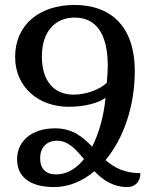

<svg xmlns="http://www.w3.org/2000/svg" viewBox="-20 -745 620 775"><path d="M406 -350C399 -277 380 -208 352 -153C314 -192 274 -227 202 -227C110 -227 49 -177 49 -102C49 -32 100 10 198 10C257 10 313 -13 361 -54C395 -19 435 10 495 10C527 10 546 -13 547 -46C482 -46 440 -69 406 -99C478 -185 524 -315 524 -458C524 -645 421 -725 281 -725C139 -725 41 -645 41 -515C41 -393 136 -314 257 -314C324 -314 375 -329 406 -350ZM277 -363C197 -363 149 -419 149 -517C149 -617 202 -674 281 -674C366 -674 415 -612 415 -478C415 -458 413 -431 411 -411C385 -385 330 -363 277 -363ZM142 -106C142 -149 168 -177 210 -177C256 -177 286 -142 319 -103C288 -64 250 -41 206 -41C165 -41 142 -64 142 -106Z"/></svg>

Font: Noto Serif Armenian SemiCondensed Medium
Style: Regular
Weight: 500
Width: 4
Designer: Monotype Design Team
Foundry: Monotype Imaging Inc.
Version: Version 2.008